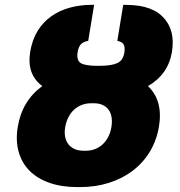

<svg xmlns="http://www.w3.org/2000/svg" viewBox="-20 -757 737 787"><path d="M52.6 -235.8Q70.3 -344.1 153.4 -404.1Q88.8 -452.1 103.7 -544Q111.9 -594.1 134.4 -630.5Q157 -666.9 190.5 -690.5Q224.1 -714.1 266.5 -725.7Q308.9 -737.2 356.9 -737.2H365.8L341.6 -589.5Q320.7 -585.9 311.3 -575.3Q301.8 -564.6 298.3 -544Q292.6 -509.6 311.4 -498.2Q329.9 -487.2 378.6 -487.2H388.5Q436.8 -487.2 461.3 -498.6Q485.4 -509.9 490.1 -544Q492.9 -564.3 486.5 -575.1Q480.1 -585.9 460.9 -589.5L485.1 -737.2Q506.7 -737.2 528.8 -735.6Q550.8 -734 571.9 -728.7Q593 -723.4 612.4 -713.6Q631.7 -703.8 647.7 -687.5Q699.6 -634.6 684.7 -544Q669.7 -452.4 586.6 -404.1Q649.5 -344.1 631.4 -237.2Q621.8 -181.1 594.3 -135.5Q566.8 -89.8 524.3 -57.5Q481.9 -25.2 426.8 -7.6Q371.8 9.9 307.5 9.9H297.6Q232.6 9.9 182.9 -7.5Q133.2 -24.9 101.2 -57Q69.2 -89.1 56.5 -134.6Q43.7 -180 52.6 -235.8ZM322.4 -139.2H332.4Q352.3 -139.2 369.7 -146Q387.1 -152.7 400.7 -165.3Q414.4 -177.9 423.8 -196.2Q433.2 -214.5 436.8 -237.2Q440.3 -259.6 437.1 -277.5Q433.9 -295.5 424.5 -307.9Q415.1 -320.3 399.9 -327.1Q384.6 -333.8 364.3 -333.8H354.4Q333.1 -333.8 315.2 -326.9Q297.2 -320 283.4 -307.2Q269.5 -294.4 260.3 -276.3Q251.1 -258.2 247.2 -235.8Q243.6 -214.1 247 -196.4Q250.4 -178.6 260.3 -165.8Q270.2 -153.1 285.9 -146.1Q301.5 -139.2 322.4 -139.2Z"/></svg>

Font: Inter P Black
Style: Italic
Weight: 900
Italic angle: -9.40001°
Designer: Rasmus Andersson
Foundry: rsms
Version: Version 3.018;git-588b23468